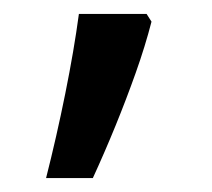

<svg xmlns="http://www.w3.org/2000/svg" viewBox="-20 -136 303 275"><path d="M190 -116 197 -105Q188 -70 174.5 -32Q161 6 145.5 44Q130 82 113 119H46Q61 60 73.5 -2Q86 -64 93 -116Z"/></svg>

Font: hindi25
Style: Book
Weight: 400
Designer: Jelle Bosma - Monotype Design Team
Foundry: Monotype Imaging Inc.
Version: Version 2.003